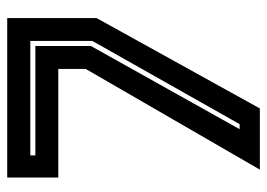

<svg xmlns="http://www.w3.org/2000/svg" viewBox="-124 -616 740 532"><g transform="rotate(-90 246.0 -350.0)"><path d="M42 0 321 -482.5V-558.5H20V-700H462V-452.5L211.5 0ZM154 -56H168L398.5 -464V-636H81.5V-622H384.5V-468Z"/></g></svg>

Font: Tourney
Style: Bold
Weight: 700
Designer: Tyler Finck
Foundry: Etcetera Type Co
Version: Version 1.015